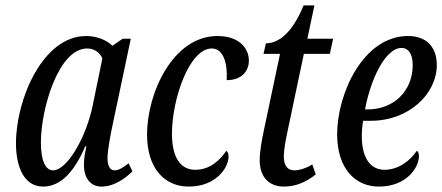

<svg xmlns="http://www.w3.org/2000/svg" viewBox="-20 -679 1633 709"><path d="M139 10C206 10 256 -48 295 -139H299C295 -118 290 -101 290 -70C290 -20 315 10 355 10C403 10 444 -22 469 -46L455 -76C436 -61 419 -50 403 -50C386 -50 377 -66 377 -96C377 -125 390 -191 395 -214L463 -536H433L395 -510C374 -531 338 -546 298 -546C138 -546 39 -312 39 -150C39 -59 71 10 139 10ZM176 -50C150 -50 131 -81 131 -153C131 -275 195 -500 302 -500C326 -500 348 -487 358 -463L322 -288C298 -172 228 -50 176 -50Z M677 10C778 10 824 -60 824 -101C824 -110 821 -119 816 -122C792 -88 756 -52 701 -52C645 -52 615 -100 615 -185C615 -313 679 -500 762 -500C804 -500 821 -447 817 -383C871 -383 899 -415 899 -455C899 -501 863 -546 783 -546C618 -546 523 -334 523 -183C523 -54 590 10 677 10Z M1028 10C1074 10 1112 -8 1146 -35L1133 -72C1115 -60 1089 -50 1067 -50C1042 -50 1028 -67 1028 -101C1028 -123 1034 -158 1042 -195L1102 -480H1198L1210 -536H1115L1141 -659H1101C1059 -556 1008 -519 962 -519L953 -480H1014L953 -191C947 -163 939 -119 939 -87C939 -27 972 10 1028 10Z M1379 10C1480 10 1527 -59 1527 -103C1527 -112 1524 -120 1519 -122C1496 -87 1452 -52 1400 -52C1346 -52 1316 -98 1316 -177C1316 -194 1318 -218 1321 -233H1351C1488 -233 1593 -331 1593 -439C1593 -506 1554 -546 1487 -546C1321 -546 1225 -333 1225 -183C1225 -54 1294 10 1379 10ZM1338 -275H1328C1347 -380 1401 -502 1463 -502C1488 -502 1504 -480 1504 -439C1504 -341 1432 -275 1338 -275Z"/></svg>

Font: Noto Serif ExtraCondensed
Style: Italic
Weight: 400
Width: 2
Italic angle: -12°
Designer: Monotype Design Team
Foundry: Monotype Imaging Inc.
Version: Version 2.014